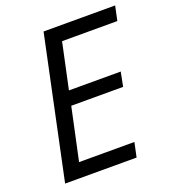

<svg xmlns="http://www.w3.org/2000/svg" viewBox="-131 -813 817 912"><g transform="rotate(-20 277.5 -357.0)"><path d="M42 0 192.9 -713.9H554.7L539.1 -640.6H259.8L210.4 -409.7H472.2L458 -337.4H195.8L139.2 -73.2H418.9L403.3 0Z"/></g></svg>

Font: Open Sans
Style: Italic
Weight: 400
Italic angle: -12°
Designer: Monotype Design Team
Foundry: Monotype Imaging Inc.
Version: Version 3.000; ttfautohint (v1.8.4)